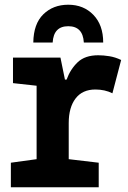

<svg xmlns="http://www.w3.org/2000/svg" viewBox="-20 -793 540 813"><path d="M26 0H398V-104L271 -119V-272Q271 -338 300 -376Q329 -414 384 -414Q424 -414 456 -398L493 -539Q468 -551 443 -555Q418 -559 396 -559Q340 -559 309 -529.5Q278 -500 262 -456H255L236 -549H35V-441L135 -430V-119L26 -104ZM269 -773Q334 -773 375.5 -730Q417 -687 417 -613H335Q331 -682 269 -682Q207 -682 203 -613H121Q122 -692 163.5 -732.5Q205 -773 269 -773Z"/></svg>

Font: Noto Sans Mono Condensed Extra
Style: Regular
Weight: 800
Width: 3
Designer: Monotype Design Team
Foundry: Monotype Imaging Inc.
Version: Version 1.900